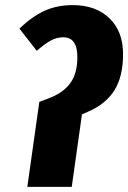

<svg xmlns="http://www.w3.org/2000/svg" viewBox="-20 -732 502 752"><path d="M134 -333 171 -347Q227 -368 255 -406Q283 -444 283 -508Q283 -586 228 -586Q202 -586 178.5 -573Q155 -560 124 -533L56 -620Q105 -667 154 -689.5Q203 -712 265 -712Q355 -712 408.5 -660.5Q462 -609 462 -520Q462 -433 428.5 -379Q395 -325 326 -295L301 -284L261 0H87Z"/></svg>

Font: Fira Sans Extra Condensed ExtraBold
Style: Italic
Weight: 800
Width: 3
Italic angle: -8°
Designer: Carrois Corporate & Edenspiekermann AG
Foundry: Carrois Corporate GbR & Edenspiekermann AG
Version: Version 4.203